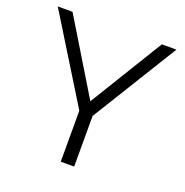

<svg xmlns="http://www.w3.org/2000/svg" viewBox="-127 -826 906 941"><g transform="rotate(20 325.5 -355.0)"><path d="M93 -710 325 -328 559 -710H635L360 -264V0H290V-266L16 -710Z"/></g></svg>

Font: Raleway-v4020
Style: Regular
Weight: 400
Designer: Matt McInerney, Pablo Impallari, Rodrigo Fuenzalida
Foundry: Matt McInerney, Pablo Impallari, Rodrigo Fuenzalida
Version: Version 4.020;PS 004.020;hotconv 1.0.88;makeotf.lib2.5.64775